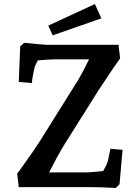

<svg xmlns="http://www.w3.org/2000/svg" viewBox="-20 -927 690 951"><path d="M438 0H73L65 -67L78 -84Q156 -193 177 -227L359 -518Q382 -553 421 -633H251Q230 -633 167 -628L152 -596Q148 -581 143.5 -557Q139 -533 138 -516L73 -521L80 -697L100 -715L121 -713Q186 -706 215 -705H567L575 -638Q557 -611 542 -591L468 -480L292 -200Q269 -162 223 -73H406Q428 -73 491 -80Q508 -109 512 -122Q516 -134 527 -190L587 -185L572 -14L553 4Q477 0 438 0ZM219 -800 450 -907 482 -836 241 -752Z"/></svg>

Font: Andada Pro
Style: Bold
Weight: 700
Designer: Carolina Giovagnoli
Foundry: Huerta Tipografica
Version: Version 3.005; ttfautohint (v1.8.4)